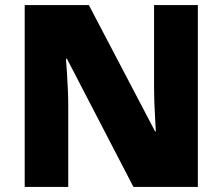

<svg xmlns="http://www.w3.org/2000/svg" viewBox="-20 -734 874 754"><path d="M757 0H504L243 -503H239Q241 -480 243 -447.5Q245 -415 246.5 -382Q248 -349 248 -322V0H77V-714H329L589 -218H592Q591 -241 589 -272Q587 -303 586 -335Q585 -367 585 -391V-714H757Z"/></svg>

Font: Noto Sans Black
Style: Regular
Weight: 900
Designer: Monotype Design Team
Foundry: Monotype Imaging Inc.
Version: Version 2.007